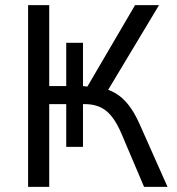

<svg xmlns="http://www.w3.org/2000/svg" viewBox="-20 -725 685 745"><path d="M89 0V-705H171V-391H237V-559H302V-391L319 -389L504 -705H597L391 -362L361 -385Q397 -381 426 -364.5Q455 -348 478.5 -318Q502 -288 521 -245L630 0H539L451 -207Q425 -268 392.5 -294.5Q360 -321 309 -321H290L302 -331V-155H237V-321H171V0Z"/></svg>

Font: Nunito Sans 10pt SemiCondensed
Style: Regular
Weight: 400
Width: 4
Designer: Vernon Adams
Foundry: Vernon Adams
Version: Version 3.101;gftools[0.9.27]